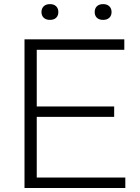

<svg xmlns="http://www.w3.org/2000/svg" viewBox="-20 -936 696 956"><path d="M102 0V-740H599V-688H163V-406H548.5V-354H163V-52H604V0ZM493.5 -837Q473.5 -837 462.5 -847.5Q451.5 -858 451.5 -876Q451.5 -894 462.5 -904.8Q473.5 -915.5 493.5 -915.5Q513 -915.5 524.2 -904.8Q535.5 -894 535.5 -876Q535.5 -858 524.2 -847.5Q513 -837 493.5 -837ZM228.5 -837Q209 -837 197.8 -847.5Q186.5 -858 186.5 -876Q186.5 -894 197.8 -904.8Q209 -915.5 228.5 -915.5Q248.5 -915.5 259.5 -904.8Q270.5 -894 270.5 -876Q270.5 -858 259.5 -847.5Q248.5 -837 228.5 -837Z"/></svg>

Font: Encode Sans Expanded Light
Style: Regular
Weight: 300
Width: 7
Designer: Multiple Designers
Foundry: Impallari Type
Version: Version 3.000; ttfautohint (v1.8.3) -l 8 -r 50 -G 200 -x 14 